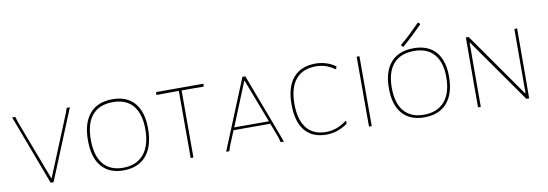

<svg xmlns="http://www.w3.org/2000/svg" viewBox="-53 -1017 3904 1369"><g transform="rotate(-10 1899.5 -332.5)"><path d="M246.1 0H225.1L35.2 -505.9H58.1L68.8 -470.2L234.9 -30.8H237.8L418 -470.2L430.2 -505.9H453.1Z M752.9 3.9Q649.9 3.9 594.2 -61.5Q539.1 -126 539.1 -251Q539.1 -376 596.2 -442.9Q653.3 -509.8 761.7 -509.8Q865.7 -509.8 920.9 -445.3Q976.1 -380.4 976.1 -261.2Q976.1 -132.8 918.5 -64.5Q860.8 3.9 752.9 3.9ZM760.7 -488.8Q662.1 -488.8 611.3 -428.7Q560.1 -368.2 560.1 -252Q560.1 -136.2 609.4 -76.2Q659.2 -15.1 752.9 -15.1Q850.6 -15.1 903.3 -78.1Q956.1 -141.1 956.1 -258.8Q956.1 -370.1 905.8 -430.2Q856.4 -488.8 760.7 -488.8Z M1164.6 -485.8 1078.6 -484.9 1075.7 -488.8 1078.6 -505.9H1418.5L1420.9 -501L1417.5 -484.9L1334.5 -485.8H1258.8V0H1238.8V-485.8Z M1530.3 -36.1 1518.6 0H1495.6L1702.6 -505.9H1723.6L1858.4 -148.9L1913.6 0H1890.6L1880.4 -36.1L1840.3 -142.1H1574.2ZM1710.4 -475.1 1582.5 -161.1H1833.5L1713.4 -475.1Z M2376 -462.9 2370.1 -444.8H2364.3Q2337.4 -465.3 2302.2 -477.5Q2270 -488.8 2231.9 -488.8Q2134.8 -488.8 2084.5 -428.2Q2034.2 -367.7 2034.2 -251Q2034.2 -136.7 2082.5 -75.7Q2130.9 -15.1 2222.2 -15.1Q2262.2 -15.1 2300.3 -28.8Q2337.9 -42.5 2371.1 -67.9L2377 -65.9L2375 -46.9Q2339.4 -21.5 2300.8 -8.8Q2262.7 3.9 2223.1 3.9Q2120.1 3.9 2066.4 -61.5Q2013.2 -126.5 2013.2 -251Q2013.2 -376 2069.3 -442.4Q2125.5 -508.8 2231.9 -508.8Q2270 -508.8 2308.1 -497.1Q2344.7 -485.8 2376 -462.9Z M2549.8 -505.9V0H2529.8V-505.9Z M2939.5 -495.1Q3043.5 -495.1 3098.6 -432.6Q3153.8 -370.1 3153.8 -253.9Q3153.8 -128.9 3096.2 -62.5Q3038.6 3.9 2930.7 3.9Q2827.6 3.9 2772 -60.1Q2716.8 -123 2716.8 -244.1Q2716.8 -365.2 2773.9 -430.2Q2831.1 -495.1 2939.5 -495.1ZM2938.5 -475.1Q2840.3 -475.1 2789.1 -416Q2737.8 -356.4 2737.8 -245.1Q2737.8 -132.8 2787.1 -74.2Q2836.9 -15.1 2930.7 -15.1Q3028.3 -15.1 3081.1 -76.2Q3133.8 -136.7 3133.8 -252Q3133.8 -360.4 3083.5 -418Q3033.7 -475.1 2938.5 -475.1ZM3015.6 -658.2 3014.6 -652.8Q2975.1 -613.3 2943.8 -584Q2908.7 -550.8 2870.6 -518.1L2865.7 -519L2854.5 -532.2Q2892.1 -563.5 2924.8 -594.2Q2953.6 -621.6 3000.5 -668.9L3005.9 -668Z M3339.4 -158.2V0H3319.3V-149.9L3320.3 -505.9H3340.3L3666.5 -41H3670.4L3671.4 -503.9L3691.4 -506.8L3690.4 -141.1L3689.5 0H3669.4L3343.3 -463.9H3340.3Z"/></g></svg>

Font: Datalegreya
Style: Gradient
Weight: 400
Designer: Figs Lab
Foundry: Figs Lab
Version: Version 1.002;PS 001.002;hotconv 1.0.70;makeotf.lib2.5.58329